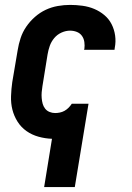

<svg xmlns="http://www.w3.org/2000/svg" viewBox="-20 -558 540 783"><path d="M160 205 192 8Q164 7 137 -0.5Q110 -8 88 -23.5Q66 -39 51.5 -62Q37 -85 30.5 -111Q24 -137 25 -166Q26 -195 30 -223L52 -353Q56 -378 64 -402.5Q72 -427 87 -449Q102 -471 122.5 -489Q143 -507 166.5 -518Q190 -529 215.5 -533.5Q241 -538 266 -538Q291 -538 316.5 -534.5Q342 -531 364.5 -521.5Q387 -512 405.5 -496.5Q424 -481 435 -459.5Q446 -438 449.5 -413Q453 -388 448 -363Q448 -361 447.5 -359Q447 -357 447 -355H323Q323 -356 323 -356.5Q323 -357 324 -358Q326 -372 324 -386.5Q322 -401 314 -412Q306 -423 293 -428Q280 -433 266 -433Q248 -433 230.5 -425Q213 -417 201 -402.5Q189 -388 183 -371Q177 -354 174 -336L153 -206Q151 -194 150 -182Q149 -170 150 -158Q151 -146 154 -135Q157 -124 164 -115Q171 -106 182 -101.5Q193 -97 205 -97Q214 -97 224 -99Q234 -101 243 -106Q252 -111 259.5 -118.5Q267 -126 272 -134L273 -135H341L285 205Z"/></svg>

Font: Iosevka Curly XBdObl
Style: Regular
Weight: 800
Italic angle: -9°
Monospace: yes
Designer: Belleve Invis
Foundry: Belleve Invis
Version: Version 11.1.0; ttfautohint (v1.8.3)